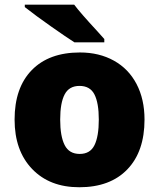

<svg xmlns="http://www.w3.org/2000/svg" viewBox="-20 -786 677 816"><path d="M594.2 -277.8Q594.2 -142.1 521.2 -66.2Q448.2 9.8 316.9 9.8Q190.9 9.8 116.5 -67.9Q42 -145.5 42 -277.8Q42 -413.1 115 -488Q188 -563 319.8 -563Q401.4 -563 463.9 -528.3Q526.4 -493.7 560.3 -429Q594.2 -364.3 594.2 -277.8ZM235.8 -277.8Q235.8 -206.5 254.9 -169.2Q273.9 -131.8 318.8 -131.8Q363.3 -131.8 381.6 -169.2Q399.9 -206.5 399.9 -277.8Q399.9 -348.6 381.3 -384.8Q362.8 -420.9 317.9 -420.9Q273.9 -420.9 254.9 -385Q235.8 -349.1 235.8 -277.8ZM296.4 -606Q262.7 -627.4 197 -673.6Q131.3 -719.7 85.4 -755.9V-766.1H295.4Q320.8 -731.9 394.5 -652.3L423.3 -620.1V-606Z"/></svg>

Font: OpenSansExtrabold
Style: Regular
Weight: 800
Foundry: Ascender Corporation
Version: Version 1.10